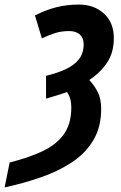

<svg xmlns="http://www.w3.org/2000/svg" viewBox="-84 -575 526 835"><path d="M-64 240.2 -42 131.8Q38.6 111.3 98.9 83.5Q159.2 55.7 192.6 10.3Q226.1 -35.2 226.1 -107.9Q226.1 -149.4 207 -174.8Q186 -167 162.6 -159.9Q139.2 -152.8 116.2 -146V-245.1Q162.1 -256.3 199.2 -272.9Q236.3 -289.6 258.1 -315.9Q279.8 -342.3 279.8 -382.8Q279.8 -410.6 262.7 -425.3Q245.6 -439.9 216.8 -439.9Q183.1 -439.9 155.8 -431.2Q128.4 -422.4 98.1 -408.2L67.9 -507.8Q115.7 -532.2 161.9 -543.7Q208 -555.2 258.8 -555.2Q325.2 -555.2 368.2 -515.9Q411.1 -476.6 411.1 -409.2Q411.1 -347.2 382.1 -303.2Q353 -259.3 304.2 -227.1Q325.7 -204.6 340.8 -175Q356 -145.5 356 -101.1Q356 -22.9 322.5 33.7Q289.1 90.3 230.5 129.6Q171.9 168.9 96.2 195.3Q20.5 221.7 -64 240.2Z"/></svg>

Font: Open Sans Condensed
Style: Bold Italic
Weight: 700
Width: 3
Italic angle: -12°
Designer: Monotype Design Team
Foundry: Monotype Imaging Inc.
Version: Version 3.003; ttfautohint (v1.8.4)